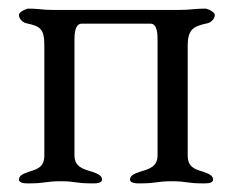

<svg xmlns="http://www.w3.org/2000/svg" viewBox="-20 -423 543 446"><path d="M47 3C86 3 86 -2 121 -2C156 -2 155 3 194 3C203 3 217 3 217 -6C217 -16 205 -20 194 -24C174 -30 153 -35 153 -62V-330C153 -341 153 -368 170 -368H330C346 -368 346 -341 346 -330V-62C346 -35 325 -30 305 -24C294 -20 282 -16 282 -6C282 3 297 3 305 3C344 3 344 -2 379 -2C414 -2 413 3 452 3C461 3 475 3 475 -6C475 -16 463 -20 452 -24C432 -30 416 -35 416 -62V-316C416 -355 429 -362 462 -369C468 -370 479 -378 479 -388C479 -396 461 -403 457 -403C432 -403 422 -400 399 -400H100C77 -400 71 -403 46 -403C42 -403 24 -396 24 -388C24 -378 35 -370 41 -369C74 -362 83 -356 83 -317V-62C83 -35 67 -30 47 -24C36 -20 24 -16 24 -6C24 3 39 3 47 3Z"/></svg>

Font: EB Garamond
Style: Regular
Weight: 400
Designer: Georg Duffner and Octavio Pardo
Foundry: Georg Duffner
Version: Version 1.000;PS 001.000;hotconv 1.0.88;makeotf.lib2.5.64775